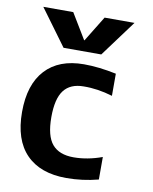

<svg xmlns="http://www.w3.org/2000/svg" viewBox="-86 -828 717 901"><g transform="rotate(10 272.5 -377.0)"><path d="M282.2 -530.3Q352.5 -530.3 436.5 -512.7V-407.2Q365.2 -428.7 298.8 -427.7Q235.4 -427.7 204.6 -387.7Q173.8 -347.7 173.8 -259.8Q173.8 -169.9 207 -130.9Q240.2 -91.8 308.6 -91.8Q375 -91.8 444.3 -117.2V-9.8Q369.1 9.8 292 9.8Q168 9.8 101.1 -58.6Q34.2 -127 34.2 -259.8Q34.2 -390.6 98.6 -460.4Q163.1 -530.3 282.2 -530.3ZM264.6 -641.6 338.9 -762.7H481.4L353.5 -589.8H173.8L46.9 -762.7H189.5L262.7 -641.6Z"/></g></svg>

Font: Mgen+ 1c bold
Style: Bold
Weight: 700
Designer: [Source Han Sans]
Ryoko NISHIZUKA  (kana & ideographs); Paul D. Hunt (Latin, Greek & Cyrillic); Wenlong ZHANG  (bopomofo
Version: Version 1.059.20150602